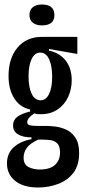

<svg xmlns="http://www.w3.org/2000/svg" viewBox="-20 -692 377 854"><path d="M150 142Q84 142 47.5 112.5Q11 83 11 35Q11 -10 41 -37Q71 -64 120 -73V-81Q82 -81 60 -94.5Q38 -108 38 -134Q38 -158 57 -172.5Q76 -187 114 -196V-205Q68 -215 43 -255Q18 -295 18 -354Q18 -433 58 -480.5Q98 -528 167 -528H324V-452L198 -474V-467Q247 -456 273 -421.5Q299 -387 299 -335Q299 -295 283 -260.5Q267 -226 236 -205Q205 -184 162 -184Q156 -184 147.5 -184.5Q139 -185 133 -188Q101 -167 101 -148Q101 -137 114 -134.5Q127 -132 145 -132H186Q199 -132 223 -129.5Q247 -127 272 -116.5Q297 -106 314.5 -81Q332 -56 332 -11Q332 43 306.5 76.5Q281 110 239 126Q197 142 150 142ZM161 -246Q185 -246 198.5 -274.5Q212 -303 212 -350Q212 -399 198.5 -428.5Q185 -458 159 -458Q134 -458 120.5 -429Q107 -400 107 -353Q107 -303 121 -274.5Q135 -246 161 -246ZM156 62Q202 62 224.5 41.5Q247 21 247 -14Q247 -43 234 -55Q221 -67 202.5 -69Q184 -71 169 -71H150Q113 -54 99 -34Q85 -14 85 9Q85 40 107 51Q129 62 156 62ZM166 -579Q141 -579 126 -591Q111 -603 111 -625Q111 -648 126 -660Q141 -672 166 -672Q222 -672 222 -625Q222 -579 166 -579Z"/></svg>

Font: Bricolage Grotesque 96pt Condensed
Style: Regular
Weight: 400
Width: 3
Designer: Mathieu Triay
Foundry: Atelier Triay
Version: Version 1.001; ttfautohint (v1.8.4.7-5d5b);gftools[0.9.33.de